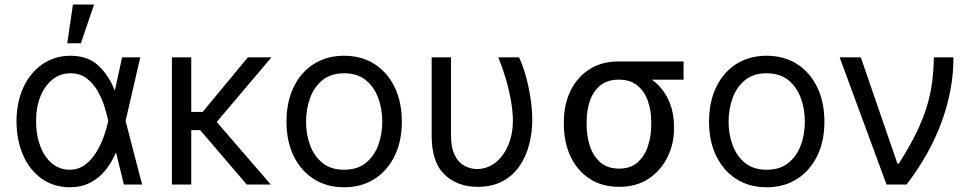

<svg xmlns="http://www.w3.org/2000/svg" viewBox="-20 -792 4168 824"><path d="M277.3 11.7Q209 10.7 158 -25.9Q106.9 -62.5 79.1 -126.2Q51.3 -189.9 50.8 -272.5Q51.3 -355 80.8 -418Q110.4 -481 162.6 -516.8Q214.8 -552.7 282.2 -552.7Q357.4 -552.7 402.1 -510.7Q446.8 -468.8 472.7 -403.3H505.9L518.6 -274.4L589.8 0H511.7L444.3 -274.4Q439 -300.3 428.2 -334.7Q417.5 -369.1 398.9 -401.6Q380.4 -434.1 351.8 -455.8Q323.2 -477.5 282.2 -477.5Q239.3 -477.5 205.8 -451.2Q172.4 -424.8 153.6 -378.4Q134.8 -332 134.8 -271.5Q134.8 -212.4 152.6 -165.3Q170.4 -118.2 202.6 -91.1Q234.9 -64 277.3 -63.5Q316.9 -63.5 345.7 -85.4Q374.5 -107.4 394.5 -140.6Q414.6 -173.8 426.5 -209.2Q438.5 -244.6 444.3 -271.5L503.9 -545.9H582L518.6 -271.5L505.9 -137.7H477.5Q459 -93.8 431.4 -60.1Q403.8 -26.4 365.7 -7.3Q327.6 11.7 277.3 11.7ZM268.6 -606.4 293 -772.5H383.8L327.1 -606.4Z M800.8 -545.9V0H717.8V-545.9ZM1145 -545.9 880.4 -233.4H767.6V-311.5H849.6L1043.9 -545.9ZM1039.1 0 835.9 -237.3 877.4 -306.6 1142.1 0Z M1456.5 11.7Q1382.8 11.7 1327.1 -23.4Q1271.5 -58.6 1240.5 -122.1Q1209.5 -185.5 1209.5 -269.5Q1209.5 -355 1240.5 -418.7Q1271.5 -482.4 1327.1 -517.6Q1382.8 -552.7 1456.5 -552.7Q1530.8 -552.7 1586.4 -517.6Q1642.1 -482.4 1673.3 -418.7Q1704.6 -355 1704.6 -269.5Q1704.6 -185.5 1673.3 -122.1Q1642.1 -58.6 1586.4 -23.4Q1530.8 11.7 1456.5 11.7ZM1456.5 -63.5Q1513.2 -63.5 1549.3 -92.3Q1585.4 -121.1 1603 -168.2Q1620.6 -215.3 1620.6 -269.5Q1620.6 -324.7 1603 -372.1Q1585.4 -419.4 1549.3 -448.5Q1513.2 -477.5 1456.5 -477.5Q1400.4 -477.5 1364.5 -448.5Q1328.6 -419.4 1311 -372.1Q1293.5 -324.7 1293.5 -269.5Q1293.5 -215.3 1311 -168.2Q1328.6 -121.1 1364.5 -92.3Q1400.4 -63.5 1456.5 -63.5Z M1832.5 -545.9H1915.5V-210Q1916 -156.7 1931.9 -125.5Q1947.8 -94.2 1973.1 -80.6Q1998.5 -66.9 2026.9 -66.4Q2072.3 -66.9 2107.2 -95Q2142.1 -123 2161.9 -170.7Q2181.6 -218.3 2181.2 -277.3Q2180.7 -317.9 2172.1 -364.5Q2163.6 -411.1 2149.4 -458.3Q2135.3 -505.4 2118.7 -545.9H2207.5Q2222.2 -516.1 2235.1 -471.2Q2248 -426.3 2256.1 -375.5Q2264.2 -324.7 2264.2 -277.3Q2264.2 -221.2 2250.5 -169.7Q2236.8 -118.2 2208.5 -77.6Q2180.2 -37.1 2135.7 -13.7Q2091.3 9.8 2029.8 9.8Q1942.4 9.8 1887.2 -43.5Q1832 -96.7 1832.5 -211.9Z M2399.9 -258.8V-269.5Q2399.9 -342.8 2428 -401.4Q2456.1 -460 2508.8 -494.1Q2561.5 -528.3 2635.3 -528.3Q2650.9 -526.9 2664.1 -517.6Q2677.2 -508.3 2693.1 -496.3Q2709 -484.4 2732.9 -474.6Q2776.4 -457 2807.6 -424.3Q2838.9 -391.6 2855.7 -347.2Q2872.6 -302.7 2872.6 -249V-238.3Q2872.6 -174.8 2844.7 -117.9Q2816.9 -61 2764.4 -25.6Q2711.9 9.8 2637.2 9.8Q2562.5 9.8 2509.3 -25.6Q2456.1 -61 2428 -121.8Q2399.9 -182.6 2399.9 -258.8ZM2497.6 -269.5V-258.8Q2497.6 -207.5 2512 -164.3Q2526.4 -121.1 2557.1 -94.7Q2587.9 -68.4 2637.2 -68.4Q2685.5 -68.4 2715.8 -94.7Q2746.1 -121.1 2760.5 -164.3Q2774.9 -207.5 2774.9 -258.8V-269.5Q2774.9 -318.4 2760.3 -359.4Q2745.6 -400.4 2715.1 -425.3Q2684.6 -450.2 2635.3 -450.2Q2586.9 -450.2 2556.4 -425.3Q2525.9 -400.4 2511.7 -359.4Q2497.6 -318.4 2497.6 -269.5ZM2913.6 -528.3V-450.2H2635.3V-528.3Z M3270 11.7Q3196.3 11.7 3140.6 -23.4Q3085 -58.6 3054 -122.1Q3022.9 -185.5 3022.9 -269.5Q3022.9 -355 3054 -418.7Q3085 -482.4 3140.6 -517.6Q3196.3 -552.7 3270 -552.7Q3344.2 -552.7 3399.9 -517.6Q3455.6 -482.4 3486.8 -418.7Q3518.1 -355 3518.1 -269.5Q3518.1 -185.5 3486.8 -122.1Q3455.6 -58.6 3399.9 -23.4Q3344.2 11.7 3270 11.7ZM3270 -63.5Q3326.7 -63.5 3362.8 -92.3Q3398.9 -121.1 3416.5 -168.2Q3434.1 -215.3 3434.1 -269.5Q3434.1 -324.7 3416.5 -372.1Q3398.9 -419.4 3362.8 -448.5Q3326.7 -477.5 3270 -477.5Q3213.9 -477.5 3178 -448.5Q3142.1 -419.4 3124.5 -372.1Q3106.9 -324.7 3106.9 -269.5Q3106.9 -215.3 3124.5 -168.2Q3142.1 -121.1 3178 -92.3Q3213.9 -63.5 3270 -63.5Z M3784.7 0 3583.5 -545.9H3674.3L3831.5 -89.8H3837.4Q3883.3 -162.1 3912.4 -221.7Q3941.4 -281.2 3957.5 -334.2Q3973.6 -387.2 3980.2 -438.7Q3986.8 -490.2 3987.8 -545.9H4071.8Q4072.3 -409.2 4021.7 -270.3Q3971.2 -131.3 3870.6 0Z"/></svg>

Font: GitLab Sans
Style: Regular
Weight: 400
Designer: Rasmus Andersson
Foundry: Modifications by GitLab B.V., manufactured by rsms
Version: Version 4.000;git-c8fb6b7